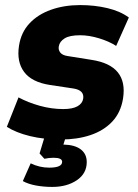

<svg xmlns="http://www.w3.org/2000/svg" viewBox="-20 -539 546 757"><path d="M7 0ZM221 11Q153 11 98 -2.5Q43 -16 7 -39L53 -155Q90 -135 136.5 -122Q183 -109 229 -109Q266 -109 285.5 -120Q305 -131 308 -150Q313 -183 270 -190L177 -204Q105 -215 75 -255.5Q45 -296 55 -359Q63 -411 96 -446.5Q129 -482 181 -500.5Q233 -519 296 -519Q353 -519 403.5 -507Q454 -495 488 -470L438 -358Q410 -376 370.5 -388Q331 -400 296 -400Q254 -400 234.5 -387.5Q215 -375 212 -357Q209 -343 217.5 -332Q226 -321 247 -318L341 -303Q486 -281 465 -150Q456 -95 422.5 -59.5Q389 -24 337 -6.5Q285 11 221 11ZM186 198Q153 198 122.5 192.5Q92 187 70 175L101 105Q136 122 174 122Q225 122 225 99Q225 83 191 83Q174 83 155 87L136 66L162 -20H246L230 31Q275 32 298.5 50Q322 68 322 100Q322 145 283 171.5Q244 198 186 198Z"/></svg>

Font: Winston ExtraBold
Style: Italic
Weight: 800
Italic angle: -9°
Designer: Original fonts by Vernon Adams / Changes by Cristiano Sobral
Foundry: Original fonts by Vernon Adams / Changes by Cristiano Sobral
Version: Version 2.503;July 17, 2020;FontCreator 13.0.0.2655 64-bit